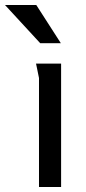

<svg xmlns="http://www.w3.org/2000/svg" viewBox="-76 -753 348 773"><path d="M81 -439Q81 -440 78 -453.5Q75 -467 72.5 -480.5Q70 -494 69 -497H170V0H81ZM70 -733 169 -579H86L-56 -733Z"/></svg>

Font: Rosario Medium
Style: Regular
Weight: 500
Version: Version 1.201